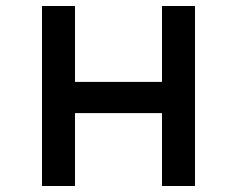

<svg xmlns="http://www.w3.org/2000/svg" viewBox="-20 -620 790 640"><path d="M120 0V-600H230V-347H520V-600H630V0H520V-243H230V0Z"/></svg>

Font: Martian Mono SemiExpanded
Style: Regular
Weight: 400
Width: 6
Monospace: yes
Designer: Roman Shamin
Foundry: Evil Martians
Version: Version 1.000